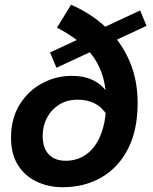

<svg xmlns="http://www.w3.org/2000/svg" viewBox="-20 -769 640 801"><path d="M241.2 12Q181.8 12 132.7 -11.4Q83.6 -34.7 54.8 -80.5Q26 -126.3 26 -194.1Q26 -274.3 61.7 -332.2Q97.3 -390.1 155.3 -421.3Q213.2 -452.5 278.6 -452.5Q325.2 -452.5 357.5 -439.2Q389.9 -425.9 410.2 -404.5Q430.5 -383.1 439.9 -358.5L429 -285.1Q407 -320.6 376.2 -336.9Q345.4 -353.1 304.5 -353.1Q259.2 -353.1 226.3 -332.2Q193.5 -311.2 175.7 -277.2Q158 -243.2 158 -202.5Q158 -151.5 183.5 -124.9Q208.9 -98.2 254.5 -98.2Q290.3 -98.2 321.1 -113.5Q351.9 -128.9 374.7 -159.6Q397.5 -190.3 410.2 -236.1Q422.9 -281.9 422.9 -343.4Q422.9 -419.3 399.8 -476Q376.8 -532.6 331.3 -575.6Q285.9 -618.6 217.8 -653.5L276.3 -749.2Q358.3 -714.2 420.8 -655.8Q483.4 -597.4 518.8 -517.8Q554.2 -438.2 554.2 -339Q554.2 -226.7 514.3 -148.5Q474.4 -70.4 403.8 -29.2Q333.2 12 241.2 12ZM215.6 -486.3 188.9 -550 564.7 -725.5 591.2 -661.1Z"/></svg>

Font: SourceCodeVF
Style: Italic
Weight: 200
Italic angle: -11°
Monospace: yes
Designer: Paul D. Hunt, Teo Tuominen
Foundry: Adobe
Version: Version 1.026;hotconv 1.1.0;makeotfexe 2.6.0